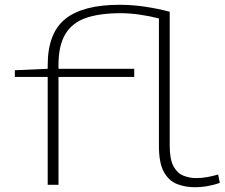

<svg xmlns="http://www.w3.org/2000/svg" viewBox="-20 -771 937 801"><path d="M791 10Q752 10 718 -3.5Q684 -17 663.5 -54Q643 -91 643 -163V-694Q605 -704 562.5 -710Q520 -716 484 -716Q397 -716 339.5 -696.5Q282 -677 253 -629.5Q224 -582 224 -499V-484H540V-450H224V0H179V-450H42V-478L179 -484V-499Q179 -633 252.5 -692Q326 -751 479 -751Q532 -751 585.5 -743Q639 -735 688 -722V-164Q688 -106 704 -77Q720 -48 745.5 -38Q771 -28 799 -28Q823 -28 846.5 -32.5Q870 -37 890 -43L897 -8Q875 0 848 5Q821 10 791 10Z"/></svg>

Font: Georama ExtraExtended ExtraLight
Style: Regular
Weight: 200
Width: 8
Designer: Jean-Baptiste Levee
Foundry: Production Type
Version: Version 1.000